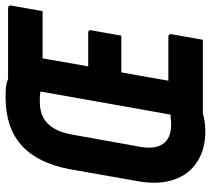

<svg xmlns="http://www.w3.org/2000/svg" viewBox="-54 -695 758 690"><g transform="rotate(-90 325.0 -350.0)"><path d="M320 -709Q332 -709 344 -708.5Q356 -708 366.5 -706Q377 -704 386 -700H403H641Q646 -700 648.5 -697Q651 -694 650 -689Q645 -660 640 -632.5Q635 -605 630 -576H391L352 -581Q343 -584 331 -585Q319 -586 305 -586Q271 -586 247.5 -573.5Q224 -561 208.5 -535Q193 -509 186 -468L142 -223Q133 -171 153.5 -142.5Q174 -114 222 -114Q229 -114 235 -114.5Q241 -115 247 -115.5Q253 -116 258 -116Q270 -183 282 -250.5Q294 -318 306 -385.5Q318 -453 330 -521Q342 -589 354 -656H484L473 -645Q468 -621 464 -596Q460 -571 455 -546Q446 -493 436.5 -440Q427 -387 417.5 -334.5Q408 -282 398.5 -229.5Q389 -177 380 -124H538Q543 -124 545.5 -121Q548 -118 547 -113Q542 -84 537 -56.5Q532 -29 527 0H311Q300 0 285.5 0Q271 0 239 0L255 -10H293Q259 2 238.5 5.5Q218 9 199 9Q133 9 87.5 -21Q42 -51 24 -105Q6 -159 18 -229L62 -479Q73 -536 94 -579Q115 -622 147 -651Q179 -680 222.5 -694.5Q266 -709 320 -709ZM383 -412H553Q557 -412 560 -409Q563 -406 561 -401Q556 -373 551.5 -347Q547 -321 542 -293H361Z"/></g></svg>

Font: RecMonoLinear Nerd Font Mono
Style: Bold Italic
Weight: 700
Italic angle: -10°
Monospace: yes
Version: Version 1.085; ttfautohint (v1.8.4.7-5d5b);Nerd Fonts 3.2.1